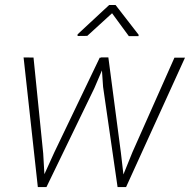

<svg xmlns="http://www.w3.org/2000/svg" viewBox="-20 -763 774 783"><path d="M201.7 -142.1 386.7 -527.8H418L364.7 -403.3L169.4 0H137.2ZM116.7 -528.3 156.2 -137.2 164.1 0H134.3L76.2 -528.8ZM520 -142.1 691.4 -527.8H734.4L494.1 0H462.4ZM421.9 -528.8 473.1 -139.6 489.3 0H459.5L400.4 -408.7L392.1 -528.8ZM451.2 -742.7 545.4 -621.1 544.9 -615.7H505.4L437 -709L335.9 -616.7L296.4 -616.2V-623L425.3 -742.7Z"/></svg>

Font: Roboto ExtraLight
Style: Italic
Weight: 250
Designer: Christian Robertson
Foundry: Google
Version: Version 3.009; 2024